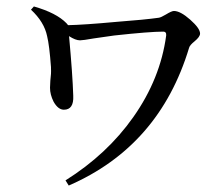

<svg xmlns="http://www.w3.org/2000/svg" viewBox="-20 -536 691 595"><path d="M193 39 183 23Q312 -58 393 -173Q477 -292 495 -426Q496 -438 486 -438Q444 -438 334 -426Q310 -423 271 -417Q237 -411 228 -411Q214 -411 194 -424Q205 -304 207 -239Q209 -196 178 -196Q160 -196 146 -221Q135 -243 135 -264Q135 -271 136 -286Q139 -309 138 -324Q138 -325 138 -328Q133 -396 126 -424Q117 -468 76 -506L85 -516Q155 -496 186 -464Q187 -463 188.5 -461Q190 -459 191 -458Q240 -459 338 -468Q430 -475 472 -481Q479 -482 494 -491Q512 -502 519 -502Q539 -502 569.5 -475Q600 -448 600 -432Q600 -422 583 -408Q568 -396 566 -388Q474 -83 193 39Z"/></svg>

Font: GenRyuMin TW M
Style: Regular
Weight: 500
Version: Version 1.501;PS 1;hotconv 16.6.51;makeotf.lib2.5.65220